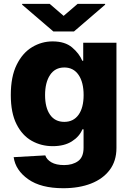

<svg xmlns="http://www.w3.org/2000/svg" viewBox="-20 -768 681 999"><path d="M309.3 211.3Q192.8 211.3 126.8 164.6Q60.7 117.9 51.1 49.7L215.6 40.5Q222.7 62.1 247.3 76.5Q272 90.9 313.9 90.9Q357.6 90.9 386.2 70.3Q414.8 49.7 414.8 0.7V-95.2H408.7Q393.5 -57.5 354 -32.5Q314.6 -7.5 254.3 -7.5Q194.6 -7.5 145.1 -35.3Q95.5 -63.2 65.9 -122Q36.2 -180.8 36.2 -273.4Q36.2 -369.3 66.8 -431.1Q97.3 -492.9 147 -522.7Q196.7 -552.6 253.6 -552.6Q318.2 -552.6 355.3 -521.1Q392.4 -489.7 408 -452.1H413V-545.5H585.9V2.1Q585.9 69.2 551 115.9Q516 162.6 453.8 187Q391.7 211.3 309.3 211.3ZM314.6 -133.9Q362.2 -133.9 388.7 -170.8Q415.1 -207.7 415.1 -273.4Q415.1 -339.8 388.7 -378.4Q362.2 -416.9 314.6 -416.9Q266.3 -416.9 240.4 -377.8Q214.5 -338.8 214.5 -273.4Q214.5 -208.1 240.4 -171Q266.3 -133.9 314.6 -133.9ZM238.6 -747.9 311.1 -685.4 383.9 -747.9H527V-743.6L365.1 -604.4H257.5L95.2 -743.6V-747.9Z"/></svg>

Font: Inter UI Extra Bold
Style: Regular
Weight: 800
Designer: Rasmus Andersson
Foundry: rsms
Version: 3.2;8d6f07862